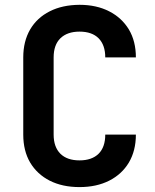

<svg xmlns="http://www.w3.org/2000/svg" viewBox="-20 -760 639 790"><path d="M307.1 9.8Q236.8 9.8 184.6 -16.6Q132.8 -43 104 -91.3Q75.7 -139.6 75.7 -206.1V-523.9Q75.7 -589.8 104 -638.7Q132.3 -687 184.6 -713.4Q236.3 -739.7 307.1 -740.2Q377 -740.2 429.2 -713.4Q481 -687 510.3 -638.7Q539.1 -590.3 539.1 -523.9H413.1Q413.1 -574.7 385.7 -602.5Q358.4 -629.9 307.1 -629.9Q256.8 -629.9 228.5 -602.5Q200.7 -575.2 200.7 -523.9V-206.1Q200.7 -155.3 228.5 -127.4Q256.3 -100.1 307.1 -100.1Q357.9 -100.1 385.7 -127.4Q413.1 -154.8 413.1 -206.1H539.1Q539.1 -140.1 510.3 -91.3Q481.4 -43 429.2 -16.6Q377 9.8 307.1 9.8Z"/></svg>

Font: UDEV Gothic 35
Style: Bold
Weight: 700
Version: v2.1.0; ttfautohint (v1.8.4.7-5d5b-dirty) -l 6 -r 45 -G 200 